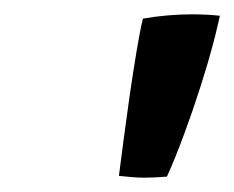

<svg xmlns="http://www.w3.org/2000/svg" viewBox="-20 -750 327 268"><path d="M278 -691Q271 -664 260.2 -630.2Q249.5 -596.5 237.2 -563.2Q225 -530 213 -503.5Q196 -502 181.5 -502Q172.5 -502 163.8 -502.8Q155 -503.5 146 -504.5Q148.5 -524.5 152.5 -554.8Q156.5 -585 161.2 -618Q166 -651 170.8 -679.5Q175.5 -708 179.5 -724Q214 -730 248.5 -730Q269 -730 287 -728Q285.5 -722 283.2 -712Q281 -702 278 -691Z"/></svg>

Font: Grandstander Medium
Style: Italic
Weight: 500
Italic angle: -15°
Designer: Tyler Finck
Foundry: Etcetera Type Co
Version: Version 1.200; ttfautohint (v1.8.3)